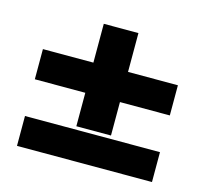

<svg xmlns="http://www.w3.org/2000/svg" viewBox="-74 -538 665 621"><g transform="rotate(15 258.0 -227.0)"><path d="M201 -223H32V-324H201V-454H317V-324H484V-223H317V-111H201ZM484 0H32V-100H484Z"/></g></svg>

Font: Tajawal
Style: Bold
Weight: 700
Designer: Boutros Fonts
Foundry: Created by Boutros International 2017
Version: Version 1.700